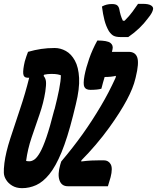

<svg xmlns="http://www.w3.org/2000/svg" viewBox="-34 -970 818 1000"><path d="M634 -777H594Q572 -777 559 -783Q546 -789 533 -808Q518 -834 510 -865Q502 -896 497 -936Q520 -949 548 -949Q568 -949 576 -942.5Q584 -936 587 -924Q590 -907 594.5 -891.5Q599 -876 606 -862H615Q640 -887 656 -909Q672 -931 685 -950H709Q740 -950 753 -941.5Q766 -933 763 -921Q762 -914 756 -902.5Q750 -891 736 -874Q717 -848 691.5 -823.5Q666 -799 634 -777ZM528 0H319Q287 0 276 -30.5Q265 -61 280 -113L285 -129Q346 -201 396 -271Q446 -341 492 -419Q532 -486 568 -565L570 -575Q545 -569 511 -569Q507 -555 502.5 -540Q498 -525 494 -508Q485 -505 469.5 -503.5Q454 -502 437 -502Q413 -502 405.5 -517Q398 -532 406 -576Q414 -617 430.5 -664.5Q447 -712 473 -759Q525 -759 541 -746.5Q557 -734 552 -713Q550 -707 549 -700H636Q671 -700 681 -670.5Q691 -641 673 -568L671 -560Q649 -464 536 -307Q503 -261 464.5 -216Q426 -171 390 -135L389 -129Q420 -133 442.5 -134Q465 -135 485 -135H507Q531 -135 542.5 -114.5Q554 -94 542 -47Q533 -15 528 0ZM251 -720Q281 -720 309 -704.5Q337 -689 356 -654.5Q375 -620 378 -564Q381 -508 361 -427L346 -366Q317 -251 286.5 -177Q256 -103 223 -62.5Q190 -22 154.5 -6Q119 10 81 10Q51 10 29.5 -3Q8 -16 -3 -35Q-13 -51 -14 -69.5Q-15 -88 -11 -121Q-4 -176 19.5 -248.5Q43 -321 70.5 -402.5Q98 -484 118 -565Q115 -565 111 -565Q89 -565 87 -586Q85 -607 95 -650Q99 -665 103.5 -677Q108 -689 112 -700Q147 -710 180 -715Q213 -720 251 -720ZM102 -132Q108 -130 119 -130Q132 -130 145.5 -139.5Q159 -149 174.5 -176Q190 -203 208 -255.5Q226 -308 248 -395L251 -404Q265 -459 274 -504.5Q283 -550 283 -578Q275 -581 264 -583Q253 -585 233 -585Q223 -585 214 -584Q205 -583 196 -581L193 -575Q204 -562 205.5 -544.5Q207 -527 202 -493Q193 -435 172 -374.5Q151 -314 130.5 -253.5Q110 -193 102 -132Z"/></svg>

Font: Recursive Mn Csl St
Style: Bold Italic
Weight: 700
Italic angle: -15°
Monospace: yes
Version: Version 1.079;hotconv 1.0.112;makeotfexe 2.5.65598; ttfautoh